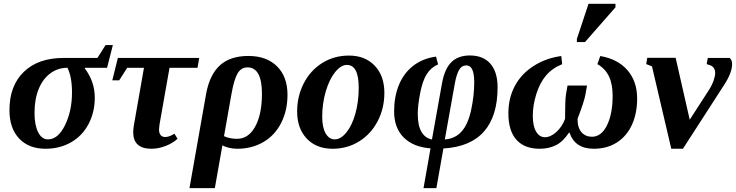

<svg xmlns="http://www.w3.org/2000/svg" viewBox="-20 -758 3799 991"><path d="M227.5 -38.6Q279.8 -38.6 315.7 -112.1Q351.6 -185.5 351.6 -280.8Q351.6 -361.3 328.1 -408.2Q278.8 -408.2 240 -379.6Q201.2 -351.1 179.7 -298.8Q158.2 -246.6 158.2 -175.3Q158.2 -112.8 176.8 -75.7Q195.3 -38.6 227.5 -38.6ZM418 -408.2 417.5 -405.3Q469.2 -336.4 469.2 -254.4Q469.2 -178.7 436.8 -117.4Q404.3 -56.2 346.2 -23.2Q288.1 9.8 215.3 9.8Q128.4 9.8 78.6 -43.2Q28.8 -96.2 28.8 -189.9Q28.8 -315.4 103 -387.2Q177.2 -459 308.6 -459H482.9L524.9 -525.4H562.5L532.7 -408.2Z M761.2 9.8Q667.5 9.8 667.5 -76.2Q667.5 -89.4 670.9 -110.8L723.1 -408.2H636.7L595.2 -343.3H559.6L588.4 -459H1008.3L999.5 -408.2H855L803.2 -114.7L800.8 -89.4Q800.8 -70.8 809.1 -60.8Q817.4 -50.8 832 -50.8Q854 -50.8 880.4 -67.9L896.5 -41.5Q870.1 -18.1 833.7 -4.2Q797.4 9.8 761.2 9.8Z M1204.1 9.8Q1182.6 9.8 1161.4 4.6Q1140.1 -0.5 1127.9 -7.8L1088.9 212.9H958L1043.9 -273.9Q1062 -372.6 1115.2 -420.9Q1168.5 -469.2 1262.2 -469.2Q1355.5 -469.2 1409.7 -415.8Q1463.9 -362.3 1463.9 -268.6Q1463.9 -188 1431.4 -123.8Q1398.9 -59.6 1339.6 -24.9Q1280.3 9.8 1204.1 9.8ZM1203.6 -41.5Q1262.7 -41.5 1297.4 -105Q1332 -168.5 1332 -273.9Q1332 -410.2 1257.3 -410.2Q1224.6 -410.2 1206.3 -379.2Q1188 -348.1 1174.3 -270.5L1136.2 -55.2Q1165.5 -41.5 1203.6 -41.5Z M1831.5 -305.2Q1831.5 -422.9 1770.5 -422.9Q1739.7 -422.9 1709.7 -385.7Q1679.7 -348.6 1661.4 -286.1Q1643.1 -223.6 1643.1 -155.8Q1643.1 -99.6 1661.1 -69.1Q1679.2 -38.6 1707.5 -38.6Q1738.8 -38.6 1768.1 -74.7Q1797.4 -110.8 1814.5 -172.4Q1831.5 -233.9 1831.5 -305.2ZM1696.3 9.8Q1613.3 9.8 1563.5 -42.5Q1513.7 -94.7 1513.7 -182.6Q1513.7 -261.7 1547.9 -328.1Q1582 -394.5 1643.3 -432.9Q1704.6 -471.2 1781.2 -471.2Q1864.3 -471.2 1914.1 -418.9Q1963.9 -366.7 1963.9 -278.8Q1963.9 -199.7 1929.7 -133.3Q1895.5 -66.9 1834.2 -28.6Q1772.9 9.8 1696.3 9.8Z M2404.8 -471.7Q2474.6 -471.7 2511.5 -428.7Q2548.3 -385.7 2548.3 -307.6Q2548.3 -158.7 2478 -79.1Q2407.7 0.5 2268.6 8.3L2232.4 212.9H2166L2202.1 7.8Q2112.8 1 2063.5 -48.6Q2014.2 -98.1 2014.2 -183.1Q2014.2 -257.8 2038.6 -318.6Q2063 -379.4 2112.3 -418Q2161.6 -456.5 2230.5 -465.8L2241.2 -425.8Q2203.6 -409.2 2182.1 -374.5Q2160.6 -339.8 2148.4 -276.1Q2136.2 -212.4 2136.2 -170.4Q2136.2 -109.4 2155.8 -76.9Q2175.3 -44.4 2209.5 -38.1L2261.2 -327.1Q2274.9 -403.3 2310.1 -437.5Q2345.2 -471.7 2404.8 -471.7ZM2387.7 -420.4Q2362.8 -420.4 2349.4 -397Q2335.9 -373.5 2327.6 -327.1L2275.9 -38.1Q2330.1 -42.5 2363 -79.8Q2396 -117.2 2411.9 -190.9Q2427.7 -264.6 2427.7 -333.5Q2427.7 -420.4 2387.7 -420.4Z M3009.8 -316.4 3002 -271.5Q2996.1 -235.8 2960.9 -144.5Q2960.9 -98.6 2981.4 -75.4Q3002 -52.2 3035.2 -52.2Q3084 -52.2 3113 -111.3Q3142.1 -170.4 3142.1 -263.2Q3142.1 -324.7 3122.8 -364.5Q3103.5 -404.3 3063.5 -426.8L3078.1 -468.8Q3168 -453.6 3218.3 -396Q3268.6 -338.4 3268.6 -249Q3268.6 -172.9 3241.7 -114Q3214.8 -55.2 3164.1 -22.7Q3113.3 9.8 3044.4 9.8Q2947.3 9.8 2919.4 -73.7H2917Q2886.7 -27.3 2849.9 -8.8Q2813 9.8 2766.1 9.8Q2687 9.8 2645.5 -36.6Q2604 -83 2604 -173.3Q2604 -250.5 2636.5 -312.7Q2668.9 -375 2732.7 -416.5Q2796.4 -458 2877 -468.8L2881.8 -426.8Q2831.5 -406.7 2799.1 -369.1Q2766.6 -331.5 2748.3 -272.9Q2730 -214.4 2730 -161.6Q2730 -106.9 2747.3 -78.4Q2764.6 -49.8 2792.5 -49.8Q2821.8 -49.8 2851.6 -76.7Q2881.3 -103.5 2896.5 -144.5Q2896.5 -242.2 2901.4 -271.5L2909.2 -316.4ZM2957.5 -541V-557.1L3017.6 -738.3H3156.7V-720.2L2999.5 -541Z M3467.3 -459.5 3540 -140.1 3639.2 -293.5Q3654.8 -317.9 3663.1 -341.8Q3671.4 -365.7 3671.4 -381.3Q3671.4 -394 3667.2 -402.1Q3663.1 -410.2 3656.2 -415.5Q3649.4 -420.9 3627.4 -427.2L3633.3 -459H3746.1Q3758.8 -447.8 3758.8 -428.2Q3758.8 -383.3 3718.3 -320.8L3504.9 9.8H3444.8L3345.2 -415.5L3315.4 -427.2L3320.8 -459.5Z"/></svg>

Font: Liberation Serif
Style: Bold Italic
Weight: 700
Italic angle: -16.333°
Designer: Steve Matteson
Foundry: Ascender Corporation
Version: Version 2.1.5